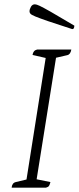

<svg xmlns="http://www.w3.org/2000/svg" viewBox="-20 -871 365 891"><path d="M34 0Q36 -22 53 -26L103 -38L192 -602L131 -616Q134 -637 152 -641H311Q307 -618 292 -615L240 -603L150 -39L214 -26Q211 -14 207.5 -8.5Q204 -3 193 0ZM315 -736Q243 -759 202.5 -773Q162 -787 144 -794.5Q126 -802 121.5 -807Q117 -812 117 -818Q117 -828 123.5 -839.5Q130 -851 142 -851Q149 -851 164 -844Q179 -837 216 -816Q253 -795 325 -752Q325 -746 323 -741Q321 -736 315 -736Z"/></svg>

Font: Petrona ExtraLight
Style: Italic
Weight: 200
Italic angle: -9°
Designer: Ringo R. Seeber
Foundry: Ringo R. Seeber
Version: Version 2.001; ttfautohint (v1.8.3)